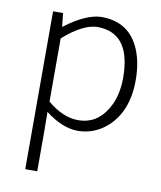

<svg xmlns="http://www.w3.org/2000/svg" viewBox="-87 -617 777 924"><g transform="rotate(10 302.0 -154.5)"><path d="M99.6 238.3V-533.2H148.4L155.3 -467.8H157.2Q259.8 -545.9 335 -546.9Q473.6 -546.9 524.4 -418.9Q548.8 -357.4 548.8 -275.4Q548.8 -123 458 -42Q395.5 12.7 314.5 12.7Q239.3 11.7 157.2 -51.8L158.2 45.9V238.3ZM308.6 -38.1Q399.4 -38.1 449.2 -122.1Q487.3 -185.5 487.3 -275.4Q487.3 -482.4 342.8 -495.1Q333 -496.1 324.2 -496.1Q252.9 -495.1 158.2 -411.1V-102.5Q234.4 -38.1 308.6 -38.1Z"/></g></svg>

Font: Taipei Sans TC Beta Light
Style: Regular
Weight: 300
Designer: JT Foundry
Foundry: JT Foundry
Version: Version 1.000